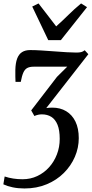

<svg xmlns="http://www.w3.org/2000/svg" viewBox="-34 -846 535 1114"><path d="M108 247.5Q71.5 247.5 40.2 241Q9 234.5 -14.5 223.5L-7 178Q17 186 42.8 190Q68.5 194 96.5 194Q143 194 182.2 175.5Q221.5 157 250.8 124.5Q280 92 296.2 49.8Q312.5 7.5 312.5 -40Q312.5 -90.5 299.8 -122Q287 -153.5 263.8 -168Q240.5 -182.5 209 -182.5Q198 -182.5 187.5 -180.2Q177 -178 165.5 -173L147 -205.5L296.5 -400L356 -459Q333.5 -459 308 -459Q282.5 -459 256.8 -459Q231 -459 206.2 -459Q181.5 -459 160.5 -459Q138.5 -459 124.2 -451.5Q110 -444 101.5 -425Q93 -406 86.5 -371H56Q55.5 -383.5 55 -402Q54.5 -420.5 55 -440.5Q56 -480.5 65.5 -506Q75 -531.5 93.8 -543.5Q112.5 -555.5 141 -555.5Q170 -555.5 206.5 -553.2Q243 -551 281 -548Q319 -545 352.8 -543Q386.5 -541 409 -541Q426.5 -541 437.2 -543.8Q448 -546.5 457.5 -554.5L478.5 -531.5L234.5 -219Q241.5 -220 250 -220.8Q258.5 -221.5 270 -221.5Q315.5 -221.5 350 -200.8Q384.5 -180 403.8 -140.5Q423 -101 423 -44.5Q423 11.5 400.5 63.8Q378 116 336.5 157.5Q295 199 237 223.2Q179 247.5 108 247.5ZM246 -613 153 -808 189.5 -826Q214 -794.5 239.8 -761Q265.5 -727.5 292 -693Q329 -726 362.8 -759.5Q396.5 -793 436.5 -826L471 -804.5L319 -613Z"/></svg>

Font: Merriweather 48pt Medium
Style: Italic
Weight: 500
Italic angle: -7.8°
Version: Version 2.101